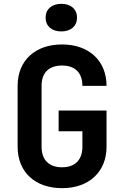

<svg xmlns="http://www.w3.org/2000/svg" viewBox="-20 -972 640 1002"><path d="M300 -808C350 -808 382 -836 382 -880C382 -924 350 -952 300 -952C250 -952 218 -924 218 -880C218 -836 250 -808 300 -808ZM304 10C444 10 536 -75 536 -206V-395H286V-287H410V-206C410 -137 371 -99 304 -99C236 -99 197 -137 197 -206V-525C197 -593 236 -630 304 -630C371 -630 410 -593 410 -524H536C536 -655 444 -740 304 -740C163 -740 72 -656 72 -524V-206C72 -74 163 10 304 10Z"/></svg>

Font: JetBrains Mono
Style: Bold
Weight: 558
Monospace: yes
Designer: Philipp Nurullin, Konstantin Bulenkov
Foundry: JetBrains
Version: Version 2.305